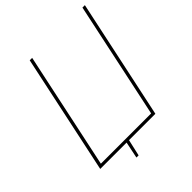

<svg xmlns="http://www.w3.org/2000/svg" viewBox="-219 -832 1061 1061"><g transform="rotate(-45 311.5 -301.5)"><path d="M623 -700H604L459 -18H66L211 -700H192L43 0H249L229 97H246L268 0H474Z"/></g></svg>

Font: Advent Pro Thin
Style: Italic
Weight: 250
Italic angle: -12°
Version: Version 3.000